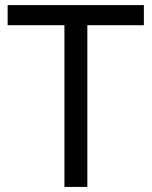

<svg xmlns="http://www.w3.org/2000/svg" viewBox="-20 -734 596 754"><path d="M323 0H233V-635H10V-714H545V-635H323Z"/></svg>

Font: Noto Sans Khojki
Style: Regular
Weight: 400
Designer: Monotype Design Team
Foundry: Monotype Imaging Inc.
Version: Version 2.003; ttfautohint (v1.8.4.7-5d5b)